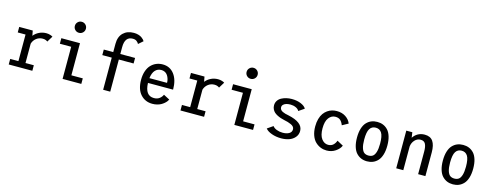

<svg xmlns="http://www.w3.org/2000/svg" viewBox="-24 -1629 6317 2462"><g transform="rotate(15 3135.0 -398.0)"><path d="M290 -73.5H400.5V0H87V-73.5H196V-426.5H92.5V-500H272L284.5 -433.5Q313.5 -470 356.8 -491Q400 -512 450 -512Q479.5 -512 503.2 -504Q527 -496 536 -489L488.5 -411.5Q481.5 -418.5 464.2 -425.5Q447 -432.5 425 -432.5Q376 -432.5 339.5 -404Q303 -375.5 290 -330.5Z M851 -625Q820.5 -625 799.2 -646.2Q778 -667.5 778 -698Q778 -728.5 799.2 -749.8Q820.5 -771 851 -771Q882 -771 903.2 -749.8Q924.5 -728.5 924.5 -698Q924.5 -667.5 903.2 -646.2Q882 -625 851 -625ZM899 -73.5H1050.5V0H802V-426.5H651.5V-500H899Z M1215 -500H1340.5V-609.5Q1340.5 -704 1393.2 -755.5Q1446 -807 1533.5 -807Q1565.5 -807 1593 -799Q1620.5 -791 1637.8 -778.8Q1655 -766.5 1665.2 -755.5Q1675.5 -744.5 1680 -735L1620 -682.5Q1611 -701 1591.5 -716Q1572 -731 1539.5 -731Q1434.5 -731 1434.5 -591V-500H1630.5V-426.5H1434.5V0H1340.5V-426.5H1215Z M2192 -97.5Q2185.5 -84.5 2175 -71Q2164.5 -57.5 2147 -42.5Q2129.5 -27.5 2108.2 -15.8Q2087 -4 2057.5 3.5Q2028 11 1995.5 11Q1898.5 11 1837.8 -57Q1777 -125 1777 -251.5Q1777 -315.5 1794.5 -366Q1812 -416.5 1842.2 -448Q1872.5 -479.5 1911.8 -495.8Q1951 -512 1996 -512Q2093 -512 2149.8 -436.8Q2206.5 -361.5 2206.5 -233.5H1873Q1878.5 -65.5 1995.5 -65.5Q2041 -65.5 2070 -88.5Q2099 -111.5 2110.5 -140.5ZM1996.5 -438Q1947.5 -438 1915.5 -403Q1883.5 -368 1875 -297.5H2109Q2109 -317 2105 -336.2Q2101 -355.5 2092.2 -374Q2083.5 -392.5 2071 -406.8Q2058.5 -421 2039.2 -429.5Q2020 -438 1996.5 -438Z M2570 -73.5H2680.5V0H2367V-73.5H2476V-426.5H2372.5V-500H2552L2564.5 -433.5Q2593.5 -470 2636.8 -491Q2680 -512 2730 -512Q2759.5 -512 2783.2 -504Q2807 -496 2816 -489L2768.5 -411.5Q2761.5 -418.5 2744.2 -425.5Q2727 -432.5 2705 -432.5Q2656 -432.5 2619.5 -404Q2583 -375.5 2570 -330.5Z M3131 -625Q3100.5 -625 3079.2 -646.2Q3058 -667.5 3058 -698Q3058 -728.5 3079.2 -749.8Q3100.5 -771 3131 -771Q3162 -771 3183.2 -749.8Q3204.5 -728.5 3204.5 -698Q3204.5 -667.5 3183.2 -646.2Q3162 -625 3131 -625ZM3179 -73.5H3330.5V0H3082V-426.5H2931.5V-500H3179Z M3704.5 11Q3636.5 11 3578.8 -9.8Q3521 -30.5 3495.5 -63.5L3572 -116Q3588.5 -92 3625 -77.8Q3661.5 -63.5 3705 -63.5Q3757.5 -63.5 3790.5 -83Q3823.5 -102.5 3823.5 -140Q3823.5 -158 3811.5 -172.8Q3799.5 -187.5 3777.5 -197.2Q3755.5 -207 3734 -213.5Q3712.5 -220 3684 -225.5Q3656.5 -231.5 3634 -239Q3611.5 -246.5 3587.2 -259Q3563 -271.5 3546.5 -286.8Q3530 -302 3519.2 -325Q3508.5 -348 3508.5 -375.5Q3508.5 -409.5 3526 -436.5Q3543.5 -463.5 3572.8 -479.5Q3602 -495.5 3637 -503.8Q3672 -512 3710.5 -512Q3780.5 -512 3832.8 -489.2Q3885 -466.5 3901 -434.5L3827 -384Q3815 -409 3782.2 -423.8Q3749.5 -438.5 3712 -438.5Q3683.5 -438.5 3659.8 -432.5Q3636 -426.5 3619.2 -411.5Q3602.5 -396.5 3602.5 -374.5Q3602.5 -357 3612.2 -343.5Q3622 -330 3640 -321.5Q3658 -313 3676.2 -307.8Q3694.5 -302.5 3718.5 -298.5Q3917.5 -257 3917.5 -143Q3917.5 -93 3886.5 -57.2Q3855.5 -21.5 3808.5 -5.2Q3761.5 11 3704.5 11Z M4494.5 -103Q4476.5 -58.5 4425.2 -23.8Q4374 11 4307.5 11Q4266 11 4228.2 -4Q4190.5 -19 4158.5 -49.2Q4126.5 -79.5 4107.5 -131.5Q4088.5 -183.5 4088.5 -251Q4088.5 -306 4101.2 -350.8Q4114 -395.5 4135 -425Q4156 -454.5 4184.5 -474.5Q4213 -494.5 4243.8 -503.2Q4274.5 -512 4307.5 -512Q4376 -512 4425.2 -479.5Q4474.5 -447 4494 -396L4414 -352Q4398.5 -393.5 4374.2 -415Q4350 -436.5 4308.5 -436.5Q4256.5 -436.5 4221 -390.5Q4185.5 -344.5 4185.5 -251Q4185.5 -158.5 4221.2 -111.5Q4257 -64.5 4308.5 -64.5Q4349 -64.5 4374.8 -88Q4400.5 -111.5 4412.5 -147Z M4922.2 -3.5Q4887 11 4844.5 11Q4802 11 4766.8 -3.5Q4731.5 -18 4703.2 -48Q4675 -78 4659 -129.8Q4643 -181.5 4643 -251Q4643 -320.5 4659 -372Q4675 -423.5 4703.2 -453.5Q4731.5 -483.5 4766.8 -497.8Q4802 -512 4844.5 -512Q4887 -512 4922.2 -497.8Q4957.5 -483.5 4985.8 -453.5Q5014 -423.5 5030 -372Q5046 -320.5 5046 -251Q5046 -181.5 5030 -129.8Q5014 -78 4985.8 -48Q4957.5 -18 4922.2 -3.5ZM4950 -251Q4950 -352 4923.2 -393.8Q4896.5 -435.5 4844.5 -435.5Q4792.5 -435.5 4765.8 -393.8Q4739 -352 4739 -251Q4739 -181.5 4752.2 -139.5Q4765.5 -97.5 4788 -81.5Q4810.5 -65.5 4844.5 -65.5Q4878.5 -65.5 4901 -81.5Q4923.5 -97.5 4936.8 -139.5Q4950 -181.5 4950 -251Z M5231 0V-500H5311L5321 -429Q5345.5 -467.5 5384.5 -489.5Q5423.5 -511.5 5474 -511.5Q5550 -511.5 5584.2 -461.2Q5618.5 -411 5618.5 -314.5V0H5522V-301Q5522 -366 5504 -400.5Q5486 -435 5440.5 -435Q5395 -435 5362.8 -400.2Q5330.5 -365.5 5325 -315V0Z M6062.2 -3.5Q6027 11 5984.5 11Q5942 11 5906.8 -3.5Q5871.5 -18 5843.2 -48Q5815 -78 5799 -129.8Q5783 -181.5 5783 -251Q5783 -320.5 5799 -372Q5815 -423.5 5843.2 -453.5Q5871.5 -483.5 5906.8 -497.8Q5942 -512 5984.5 -512Q6027 -512 6062.2 -497.8Q6097.5 -483.5 6125.8 -453.5Q6154 -423.5 6170 -372Q6186 -320.5 6186 -251Q6186 -181.5 6170 -129.8Q6154 -78 6125.8 -48Q6097.5 -18 6062.2 -3.5ZM6090 -251Q6090 -352 6063.2 -393.8Q6036.5 -435.5 5984.5 -435.5Q5932.5 -435.5 5905.8 -393.8Q5879 -352 5879 -251Q5879 -181.5 5892.2 -139.5Q5905.5 -97.5 5928 -81.5Q5950.5 -65.5 5984.5 -65.5Q6018.5 -65.5 6041 -81.5Q6063.5 -97.5 6076.8 -139.5Q6090 -181.5 6090 -251Z"/></g></svg>

Font: League Mono Narrow
Style: Regular
Weight: 400
Width: 3
Designer: Tyler Finck
Foundry: The League of Moveable Type / Tyler Finck
Version: Version 2.210